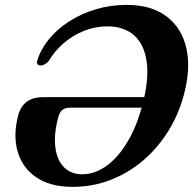

<svg xmlns="http://www.w3.org/2000/svg" viewBox="-20 -732 770 765"><path d="M53.5 -276.5Q64 -311 88.8 -328Q113.5 -345 150 -345H598L584.5 -303H259Q240.5 -303 229 -294.2Q217.5 -285.5 212 -265Q198 -212.5 198.8 -170.5Q199.5 -128.5 212.5 -99Q225.5 -69.5 249.8 -53.5Q274 -37.5 307.5 -37.5Q344 -37.5 379 -55.5Q414 -73.5 445.2 -108Q476.5 -142.5 502.2 -192.5Q528 -242.5 545.5 -306.5Q574 -411.5 564.8 -483Q555.5 -554.5 514.8 -590.8Q474 -627 407.5 -627Q359.5 -627 314.5 -609Q269.5 -591 233.2 -559.5Q197 -528 173.5 -488Q163 -477.5 155 -474.2Q147 -471 140 -471Q133 -471.5 129.2 -476.5Q125.5 -481.5 129 -492Q143 -537 175.8 -576.8Q208.5 -616.5 256 -647Q303.5 -677.5 361.8 -695Q420 -712.5 485.5 -712.5Q583.5 -712.5 644.2 -666.2Q705 -620 723 -538Q741 -456 711 -348.5Q689.5 -271 647.5 -205Q605.5 -139 547.5 -90.2Q489.5 -41.5 419 -14.5Q348.5 12.5 269 12.5Q179.5 12.5 123.8 -26Q68 -64.5 49.8 -130Q31.5 -195.5 53.5 -276.5Z"/></svg>

Font: Fraunces SemiBold
Style: Italic
Weight: 600
Italic angle: -16°
Version: Version 1.000;[b76b70a41]